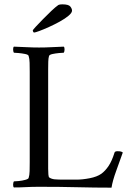

<svg xmlns="http://www.w3.org/2000/svg" viewBox="-20 -861 590 885"><path d="M131 -720Q131 -723 144.5 -737.5Q158 -752 177.5 -772Q197 -792 216.5 -810.5Q236 -829 249 -838Q255 -841 267 -841Q296 -841 304 -831Q312 -821 312 -812Q312 -802 296 -788.5Q280 -775 255.5 -761.5Q231 -748 205.5 -736.5Q180 -725 161 -718Q142 -711 137 -711Q135 -711 133 -714.5Q131 -718 131 -720ZM202 -113Q202 -111 202 -107Q202 -98 202 -83.5Q202 -69 203 -57Q204 -45 207 -43Q217 -36 231.5 -34.5Q246 -33 277 -33H332Q360 -33 393.5 -39.5Q427 -46 447 -60Q465 -73 480.5 -96Q496 -119 508 -158Q510 -164 522 -164Q540 -164 546 -158Q532 -118 515.5 -73Q499 -28 494 4Q415 4 337 2Q259 0 161 0Q127 0 100 1.5Q73 3 44 3Q40 -1 40.5 -11Q41 -21 44 -25Q50 -25 66 -26.5Q82 -28 96.5 -32Q111 -36 112 -41Q116 -53 116.5 -72Q117 -91 117 -113V-530Q117 -552 116.5 -571.5Q116 -591 112 -603Q111 -609 96.5 -612Q82 -615 66 -616.5Q50 -618 44 -618Q41 -622 40.5 -632Q40 -642 44 -646Q74 -645 103 -643.5Q132 -642 160 -642Q189 -642 216.5 -643.5Q244 -645 274 -646Q278 -642 277.5 -632Q277 -622 274 -618Q268 -618 252 -616.5Q236 -615 222 -612Q208 -609 206 -603Q203 -593 202.5 -577Q202 -561 202 -542Q202 -539 202 -536Q202 -533 202 -530Z"/></svg>

Font: Amiri
Style: Regular
Weight: 400
Designer: Khaled Hosny
Version: Version 0.114